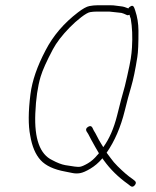

<svg xmlns="http://www.w3.org/2000/svg" viewBox="-20 -644 592 728"><path d="M432.4 -596C437.7 -596 443.5 -594.7 449.8 -592L461 -587C463.4 -585.7 466.8 -586 471.1 -588C472.3 -582.7 473.8 -577.7 475.8 -573C481.4 -541 482.9 -504.5 480.4 -463.5C479.6 -449.8 478 -435.8 475.8 -421.5C473.5 -407.2 469 -385 462.2 -355C455.5 -325 450.4 -304.8 447.1 -294.5C443.8 -284.2 436.1 -254.6 423.9 -205.7C411.6 -156.9 394.2 -117 371.6 -86C370 -88.7 366.9 -93.8 362.1 -101.5C357.3 -109.2 352.8 -117.3 348.5 -126C344.2 -134.7 339.9 -142.3 335.6 -149L330.3 -160C326.7 -166.7 321.2 -167.7 313.8 -163C306.4 -158.3 304.5 -152.7 308.1 -146L314.5 -136C318 -128.7 322.1 -120.8 326.8 -112.5C331.5 -104.2 336.4 -95.3 341.6 -86C346.8 -76.7 351.3 -69 355 -63C353.2 -60.3 351.2 -58 348.9 -56C338.1 -42.7 326.1 -32.2 312.9 -24.5C299.7 -16.8 289.6 -12.5 282.5 -11.5C275.5 -10.5 257.2 -12.6 227.7 -17.8C213.3 -20.4 196.7 -26.8 177.9 -37C131.2 -59 109.9 -118 113.9 -214C116.2 -269.7 123 -316.3 134.1 -353.5C141.4 -377.9 156.9 -412.4 180.5 -456.9C193.9 -482.2 215 -509.8 243.9 -539.5C257.9 -553.8 272.4 -566.8 287.6 -578.5C302.8 -590.2 314.2 -596.7 321.7 -598C329.3 -599.3 337 -600 345 -600H395ZM466.9 -612C456.1 -616.6 446.8 -619.3 439.2 -620C432 -620.7 425.4 -621.5 419.6 -622.5C413.8 -623.5 407.2 -624 399.8 -624H348.8C339.5 -624 329.5 -623 318.9 -621C308.2 -619 293.8 -611 275.6 -597C222.1 -556.2 181.2 -508.2 152.7 -453C121 -392.9 101.9 -337.6 95.5 -287C87.1 -220.9 86.8 -168.6 94.6 -130C101.4 -89 114.6 -57.8 134.3 -36.5C153.5 -15.7 184.4 -1.3 227 6.5C236 8.2 245.2 10 254.6 12C263.9 14 273.6 14.2 283.5 12.5C293.5 10.8 306.5 5.2 322.7 -4.5C338.9 -14.2 353.6 -26.7 366.7 -42C367.4 -42.7 367.9 -43.3 368 -44C370.2 -41.3 372.1 -38.7 373.7 -36C398 -2.1 428.6 27.9 465.4 54L474.3 61C480.3 65.7 485.9 64.7 491.3 58C496.7 51.3 496.4 45.7 490.5 41L481.6 34C466.5 24 447.9 8 425.7 -14C415.6 -24 407 -34 400 -44C392.9 -54 387.7 -61 384.3 -65C414.7 -108.7 437.7 -161.9 453.1 -224.5C461.5 -258.8 469.6 -289.2 477.5 -315.5C485.3 -341.8 493.1 -379.2 500.7 -427.6C503.8 -446.7 505.2 -480.1 505 -527.8C504.8 -555 500.7 -580.4 492.7 -604L489.2 -614C486.4 -621.3 482.3 -623.7 476.9 -621C471.4 -618.3 468.1 -615.3 466.9 -612Z"/></svg>

Font: Proton
Style: SeBdIt
Weight: 500
Version: Version 1.017